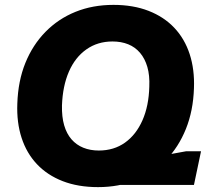

<svg xmlns="http://www.w3.org/2000/svg" viewBox="-20 -758 891 787"><path d="M369 -70 743 -138H804L775 0H356ZM382 9Q300 9 237 -15.5Q174 -40 131.5 -85Q89 -130 68.5 -193Q48 -256 51 -333Q54 -426 84 -500Q114 -574 166.5 -627.5Q219 -681 289.5 -709.5Q360 -738 445 -738Q526 -738 589 -713.5Q652 -689 694.5 -644Q737 -599 757.5 -536Q778 -473 775 -396Q772 -304 742 -229.5Q712 -155 660 -101.5Q608 -48 537.5 -19.5Q467 9 382 9ZM385 -141Q447 -141 492.5 -173.5Q538 -206 564 -265Q590 -324 592 -403Q594 -449 584 -483.5Q574 -518 554 -541.5Q534 -565 505.5 -576.5Q477 -588 441 -588Q380 -588 334 -555.5Q288 -523 262.5 -464.5Q237 -406 234 -326Q233 -279 243 -244.5Q253 -210 273 -187Q293 -164 321.5 -152.5Q350 -141 385 -141Z"/></svg>

Font: Mona Sans ExtraLight ExtraBold
Style: Italic
Weight: 800
Italic angle: -11.6951°
Version: Version 2.000